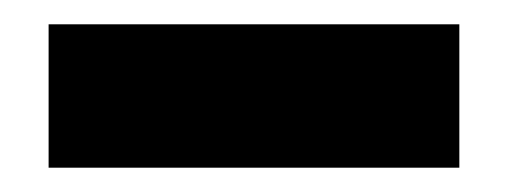

<svg xmlns="http://www.w3.org/2000/svg" viewBox="-20 -712 418 158"><path d="M20 -692H358V-574H20Z"/></svg>

Font: Readiness ExtraBold
Style: Regular
Weight: 800
Designer: Katatrad Team
Foundry: CadsonDemak
Version: Version 1.00;January 16, 2020;FontCreator 12.0.0.2550 64-bit